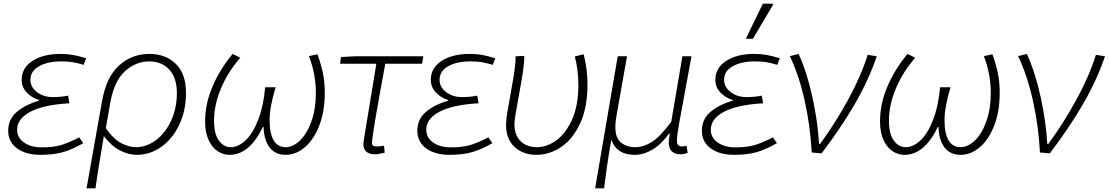

<svg xmlns="http://www.w3.org/2000/svg" viewBox="-20 -837 6086 1054"><path d="M25 -119Q25 -183 72.5 -223Q120 -263 194 -284V-288Q153 -301 126 -330Q99 -359 99 -399Q99 -464 158 -502.5Q217 -541 313 -541Q350 -541 380.5 -535.5Q411 -530 453 -517L439 -481Q403 -492 377 -496Q351 -500 316 -500Q242 -500 194.5 -473.5Q147 -447 147 -399Q147 -359 183 -331.5Q219 -304 270 -304Q315 -304 354 -312L361 -270Q219 -262 146.5 -223.5Q74 -185 74 -125Q74 -81 112 -54.5Q150 -28 210 -28Q267 -28 309 -39Q351 -50 415 -83L437 -51Q372 -14 321 -0.5Q270 13 203 13Q122 13 73.5 -22.5Q25 -58 25 -119Z M801 -541Q888 -541 944.5 -487Q1001 -433 1001 -327Q1001 -230 964 -152Q927 -74 865 -30.5Q803 13 731 13Q684 13 637 -12Q590 -37 550 -90L535 0Q519 92 504 197H455L541 -286Q564 -414 633.5 -477.5Q703 -541 801 -541ZM951 -326Q951 -409 909.5 -454.5Q868 -500 800 -500Q725 -500 665.5 -445.5Q606 -391 585 -271L561 -133Q603 -73 646 -51Q689 -29 726 -29Q785 -29 837 -68.5Q889 -108 920 -176Q951 -244 951 -326Z M1106 -171Q1106 -267 1146.5 -362Q1187 -457 1257 -541L1299 -520Q1231 -442 1193 -351.5Q1155 -261 1155 -175Q1155 -102 1181.5 -65.5Q1208 -29 1247 -29Q1288 -29 1328 -66.5Q1368 -104 1397 -178.5Q1426 -253 1436 -358H1493Q1460 -249 1460 -177Q1460 -104 1482.5 -66.5Q1505 -29 1547 -29Q1589 -29 1627.5 -66.5Q1666 -104 1690 -172Q1714 -240 1714 -326Q1714 -431 1676 -529L1723 -539Q1741 -489 1752 -439Q1763 -389 1763 -327Q1763 -226 1733 -148.5Q1703 -71 1654 -29Q1605 13 1548 13Q1491 13 1460 -27.5Q1429 -68 1427 -140H1423Q1388 -66 1342 -26.5Q1296 13 1240 13Q1206 13 1175.5 -6.5Q1145 -26 1125.5 -67.5Q1106 -109 1106 -171Z M1975 -44Q1975 -53 1978 -74L2046 -487H1847L1852 -524L1930 -528H2304L2297 -487H2095Q2022 -94 2022 -51Q2022 -33 2048 -33Q2060 -33 2088 -37L2092 1Q2075 5 2062.5 7.5Q2050 10 2036 10Q2008 10 1991.5 -4Q1975 -18 1975 -44Z M2271 -119Q2271 -183 2318.5 -223Q2366 -263 2440 -284V-288Q2399 -301 2372 -330Q2345 -359 2345 -399Q2345 -464 2404 -502.5Q2463 -541 2559 -541Q2596 -541 2626.5 -535.5Q2657 -530 2699 -517L2685 -481Q2649 -492 2623 -496Q2597 -500 2562 -500Q2488 -500 2440.5 -473.5Q2393 -447 2393 -399Q2393 -359 2429 -331.5Q2465 -304 2516 -304Q2561 -304 2600 -312L2607 -270Q2465 -262 2392.5 -223.5Q2320 -185 2320 -125Q2320 -81 2358 -54.5Q2396 -28 2456 -28Q2513 -28 2555 -39Q2597 -50 2661 -83L2683 -51Q2618 -14 2567 -0.5Q2516 13 2449 13Q2368 13 2319.5 -22.5Q2271 -58 2271 -119Z M2758 -152Q2758 -178 2764.5 -217.5Q2771 -257 2783 -322Q2798 -404 2804.5 -450.5Q2811 -497 2810 -528L2858 -530Q2859 -499 2850.5 -442Q2842 -385 2826 -300Q2804 -183 2804 -156Q2804 -95 2838 -62Q2872 -29 2928 -29Q2982 -29 3034 -66.5Q3086 -104 3120.5 -181Q3155 -258 3155 -370Q3155 -413 3149.5 -455.5Q3144 -498 3135 -527L3184 -539Q3205 -460 3205 -374Q3205 -245 3164 -158Q3123 -71 3059 -29Q2995 13 2925 13Q2852 13 2805 -30Q2758 -73 2758 -152Z M3371 -528H3422L3366 -212Q3358 -169 3358 -139Q3358 -80 3389 -54.5Q3420 -29 3468 -29Q3513 -29 3559.5 -58.5Q3606 -88 3665 -169L3726 -528H3776L3748 -376Q3721 -232 3708.5 -161Q3696 -90 3696 -67Q3696 -46 3703.5 -39.5Q3711 -33 3725 -33Q3733 -33 3749 -37L3755 2Q3734 10 3718 10Q3686 10 3669 -5Q3652 -20 3651 -55Q3651 -64 3657 -103H3652Q3611 -45 3562 -16Q3513 13 3464 13Q3365 13 3336 -70Q3321 15 3312.5 74.5Q3304 134 3296 197H3247Z M3833 -119Q3833 -183 3880.5 -223Q3928 -263 4002 -284V-288Q3961 -301 3934 -330Q3907 -359 3907 -399Q3907 -464 3966 -502.5Q4025 -541 4121 -541Q4158 -541 4188.5 -535.5Q4219 -530 4261 -517L4247 -481Q4211 -492 4185 -496Q4159 -500 4124 -500Q4050 -500 4002.5 -473.5Q3955 -447 3955 -399Q3955 -359 3991 -331.5Q4027 -304 4078 -304Q4123 -304 4162 -312L4169 -270Q4027 -262 3954.5 -223.5Q3882 -185 3882 -125Q3882 -81 3920 -54.5Q3958 -28 4018 -28Q4075 -28 4117 -39Q4159 -50 4223 -83L4245 -51Q4180 -14 4129 -0.5Q4078 13 4011 13Q3930 13 3881.5 -22.5Q3833 -58 3833 -119ZM4168 -817H4221L4224 -811L4113 -624H4074Z M4316 -529 4364 -541Q4410 -441 4440 -303Q4470 -165 4476 -47H4482Q4565 -160 4636.5 -291Q4708 -422 4743 -536L4793 -528Q4748 -396 4672 -265Q4596 -134 4490 5L4436 0Q4428 -148 4397 -286Q4366 -424 4316 -529Z M4811 -171Q4811 -267 4851.5 -362Q4892 -457 4962 -541L5004 -520Q4936 -442 4898 -351.5Q4860 -261 4860 -175Q4860 -102 4886.5 -65.5Q4913 -29 4952 -29Q4993 -29 5033 -66.5Q5073 -104 5102 -178.5Q5131 -253 5141 -358H5198Q5165 -249 5165 -177Q5165 -104 5187.5 -66.5Q5210 -29 5252 -29Q5294 -29 5332.5 -66.5Q5371 -104 5395 -172Q5419 -240 5419 -326Q5419 -431 5381 -529L5428 -539Q5446 -489 5457 -439Q5468 -389 5468 -327Q5468 -226 5438 -148.5Q5408 -71 5359 -29Q5310 13 5253 13Q5196 13 5165 -27.5Q5134 -68 5132 -140H5128Q5093 -66 5047 -26.5Q5001 13 4945 13Q4911 13 4880.5 -6.5Q4850 -26 4830.5 -67.5Q4811 -109 4811 -171Z M5569 -529 5617 -541Q5663 -441 5693 -303Q5723 -165 5729 -47H5735Q5818 -160 5889.5 -291Q5961 -422 5996 -536L6046 -528Q6001 -396 5925 -265Q5849 -134 5743 5L5689 0Q5681 -148 5650 -286Q5619 -424 5569 -529Z"/></svg>

Font: Nebula Sans Light
Style: Regular
Weight: 300
Italic angle: -9°
Designer: Paul D. Hunt for Adobe (as Source Sans)
Foundry: Nebula Entertainment & Broadcasting LLC
Version: Version 1.010